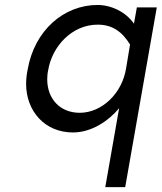

<svg xmlns="http://www.w3.org/2000/svg" viewBox="-20 -518 650 772"><path d="M373 -418.9C432.6 -418.9 471.7 -389.6 502.9 -338.9L487.3 -245.1C471.7 -141.6 388.7 -64.5 300.8 -64.5C221.7 -64.5 169.9 -120.1 169.9 -199.2C169.9 -210.9 170.9 -223.6 173.8 -236.3C189.5 -331.1 268.6 -418.9 373 -418.9ZM372.1 -498C238.3 -498 118.2 -397.5 90.8 -236.3C86.9 -216.8 85 -198.2 85 -180.7C85 -72.3 159.2 14.6 273.4 14.6C347.7 14.6 416 -31.2 459 -83L403.3 234.4H483.4L610.4 -488.3H530.3L518.6 -422.9C486.3 -469.7 427.7 -498 372.1 -498Z"/></svg>

Font: Sen-gleads
Style: Italic
Weight: 400
Designer: Kosal Sen, Philatype
Foundry: Philatype
Version: Version 1.004; ttfautohint (v1.8.3)